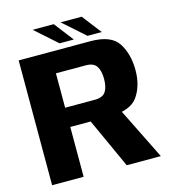

<svg xmlns="http://www.w3.org/2000/svg" viewBox="-118 -906 898 1003"><g transform="rotate(-15 331.0 -405.0)"><path d="M39.5 0H210V-269.5H420.5Q536 -269.5 576 -327Q616 -384.5 616 -468.5Q616 -554 578 -614.5Q540 -675 427.5 -675H39.5ZM443 0H627.5L468.5 -321L300 -314ZM210 -373.5V-559.5H371.5Q413.5 -559.5 429.5 -535Q445.5 -510.5 445.5 -466.5Q445.5 -422 429.5 -397.8Q413.5 -373.5 371.5 -373.5ZM420 -706H497L416.5 -810.5H302.5ZM269 -706H346L265.5 -810.5H151.5Z"/></g></svg>

Font: Anybody UltraCondensed Thin
Style: Bold
Weight: 700
Version: Version 1.111